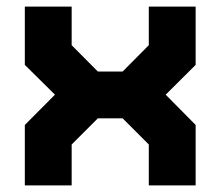

<svg xmlns="http://www.w3.org/2000/svg" viewBox="-20 -560 666 580"><path d="M55 0V-182.5L146 -274L55 -364V-540H196.5V-423.5L275.5 -344H350.5L429.5 -423.5V-540H571V-364L480.5 -274L571 -182.5V0H429.5V-123.5L350.5 -202.5H275.5L196.5 -123.5V0ZM127 -71H126.5V-149L246.5 -273H379.5L499.5 -149V-71H499V-149L379.5 -273L499.5 -393V-470H500V-393L379.5 -272.5H246.5L126.5 -393V-470H127V-393L246.5 -273L127 -149Z"/></svg>

Font: Tourney Black
Style: Regular
Weight: 900
Version: Version 1.015